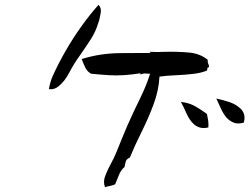

<svg xmlns="http://www.w3.org/2000/svg" viewBox="-20 -743 1040 797"><path d="M848 -464Q841 -464 841 -459.5Q841 -455 839 -450Q815 -440 779.5 -436Q744 -432 707 -430.5Q670 -429 642 -425Q639 -367 617 -308.5Q595 -250 567.5 -195Q540 -140 519 -89Q506 -83 503 -75Q500 -67 497 -50Q482 -37 474 -17.5Q466 2 458 22Q450 26 435.5 29Q421 32 416 34Q407 12 417 -13.5Q427 -39 441 -65Q447 -76 452 -86Q457 -96 461 -106Q473 -136 485 -165Q497 -194 508 -220Q534 -279 561 -333.5Q588 -388 603 -437Q601 -437 597 -437Q590 -438 581.5 -438Q573 -438 564 -434Q561 -435 562.5 -437Q564 -439 564 -439Q525 -433 494 -431Q463 -429 431 -431Q399 -433 358 -437Q342 -446 334 -462.5Q326 -479 319 -498Q362 -511 400 -516.5Q438 -522 477 -522.5Q516 -523 562 -523Q573 -523 584 -523Q595 -523 606 -523L600 -528Q617 -527 634.5 -527Q652 -527 669 -528Q718 -529 764 -525Q810 -521 842 -495Q842 -482 844.5 -478.5Q847 -475 848 -464ZM389 -651Q378 -613 357.5 -581Q337 -549 311 -512Q287 -479 267.5 -441.5Q248 -404 222 -384Q205 -370 183 -373Q185 -387 190 -403.5Q195 -420 199 -428Q222 -479 252.5 -532Q283 -585 318.5 -634.5Q354 -684 389 -723Q401 -710 398.5 -693Q396 -676 392 -660Q390 -654 389 -651ZM992 -234Q967 -227 950 -234Q933 -241 920 -255Q906 -272 896.5 -293.5Q887 -315 878 -334Q901 -329 928.5 -320.5Q956 -312 974 -296Q987 -286 992.5 -270.5Q998 -255 992 -234ZM845 -214Q824 -209 808.5 -214Q793 -219 782 -230Q765 -247 753.5 -273.5Q742 -300 731 -320Q766 -316 791 -301.5Q816 -287 839 -270Q842 -257 844 -243.5Q846 -230 845 -214Z"/></svg>

Font: Yuji Boku
Style: Regular
Weight: 400
Designer: Kataoka Yuji
Foundry: Kinuta Font Factory
Version: Version 3.002